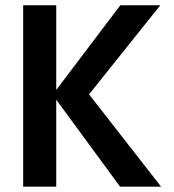

<svg xmlns="http://www.w3.org/2000/svg" viewBox="-20 -700 652 720"><path d="M66.9 0V-680.2H190.9V-362.8L431.2 -680.2H581.1L314 -346.2L584 0H430.2L190.9 -326.2V0Z"/></svg>

Font: TASA Orbiter Text SemiBold
Style: Regular
Weight: 600
Designer: Weizhong Zhang
Version: Version 1.000;Glyphs 3.1.2 (3151)